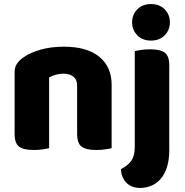

<svg xmlns="http://www.w3.org/2000/svg" viewBox="-20 -731 910 946"><path d="M530 -1Q519 2 498.5 5Q478 8 454 8Q404 8 382 -8.5Q360 -25 360 -72V-308Q360 -339 341.5 -353.5Q323 -368 293 -368Q273 -368 255.5 -363Q238 -358 222 -350V-1Q211 2 190.5 5Q170 8 146 8Q96 8 74 -8.5Q52 -25 52 -72V-373Q52 -400 63.5 -417Q75 -434 95 -448Q129 -472 180.5 -486.5Q232 -501 295 -501Q408 -501 469 -451.5Q530 -402 530 -313ZM814 9Q814 58 802.5 93Q791 128 771.5 150.5Q752 173 726 184Q700 195 671 195Q627 195 602 168.5Q577 142 576 102Q612 84 628 59.5Q644 35 644 -7V-479Q655 -482 675.5 -485Q696 -488 720 -488Q770 -488 792 -471.5Q814 -455 814 -408ZM631 -621Q631 -659 656.5 -685Q682 -711 724 -711Q766 -711 791.5 -685Q817 -659 817 -621Q817 -583 791.5 -557Q766 -531 724 -531Q682 -531 656.5 -557Q631 -583 631 -621Z"/></svg>

Font: Baloo Paaji 2 ExtraBold
Style: Regular
Weight: 800
Designer: Shuchita Grover, Noopur Datye and Ek Type
Foundry: Ek Type
Version: Version 1.640;hotconv 1.0.111;makeotfexe 2.5.65597; ttfautoh